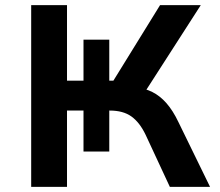

<svg xmlns="http://www.w3.org/2000/svg" viewBox="-20 -725 855 745"><path d="M101 0V-705H240V-412H304V-571H404V-412H420L601 -705H759L541 -366L503 -387Q541 -383 571 -368Q601 -353 626 -324.5Q651 -296 672 -252L795 0H639L545 -202Q522 -250 490 -273Q458 -296 406 -296H388L404 -309V-137H304V-296H240V0Z"/></svg>

Font: Nunito Sans 6pt
Style: Bold
Weight: 700
Version: Version 3.101;gftools[0.9.27]